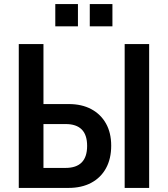

<svg xmlns="http://www.w3.org/2000/svg" viewBox="-20 -921 824 941"><path d="M72 0V-705H193V-411H317Q381 -411 427.5 -386Q474 -361 499.5 -315.5Q525 -270 525 -207Q525 -143 499.5 -96.5Q474 -50 427 -25Q380 0 316 0ZM193 -98H301Q354 -98 380.5 -125Q407 -152 407 -206Q407 -260 380.5 -286.5Q354 -313 302 -313H193ZM591 0V-705H711V0ZM420 -792V-901H531V-792ZM251 -792V-901H362V-792Z"/></svg>

Font: Nunito Sans 10pt Condensed
Style: Bold
Weight: 700
Width: 3
Designer: Vernon Adams
Foundry: Vernon Adams
Version: Version 3.101;gftools[0.9.27]